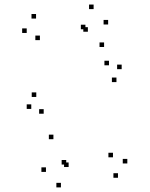

<svg xmlns="http://www.w3.org/2000/svg" viewBox="-20 -808 660 843"><path d="M491.3 -447.5V-467.5H471.3V-447.5ZM514.2 -504.3V-524.3H494.2V-504.3ZM458.5 -521.3V-541.3H438.5V-521.3ZM139.3 -382.3V-402.3H119.3V-382.3ZM117.3 -329.8V-349.8H97.3V-329.8ZM171.8 -308.7V-328.7H151.8V-308.7ZM498 -27.5V-47.5H478V-27.5ZM539 -90.3V-110.3H519V-90.3ZM476 -117.3V-137.3H456V-117.3ZM281.3 -74.7V-94.7H261.3V-74.7ZM270.7 -85.5V-105.5H250.7V-85.5ZM437 -601.7V-621.7H417V-601.7ZM454.8 -700.5V-720.5H434.8V-700.5ZM391 -768V-788H371V-768ZM138.3 -726.5V-746.5H118.3V-726.5ZM97.3 -663.3V-683.3H77.3V-663.3ZM155.2 -631.8V-651.8H135.2V-631.8ZM355 -679.5V-699.5H335V-679.5ZM365.8 -668.7V-688.7H345.8V-668.7ZM214.5 -196.8V-216.8H194.5V-196.8ZM181.8 -53.2V-73.2H161.8V-53.2ZM247.5 14.8V-5.2H227.5V14.8Z"/></svg>

Font: Monaspace Radon Dots Var
Style: Regular
Weight: 400
Designer: Riley Cran and the Lettermatic Team
Version: Version 1.100 (Monaspace Radon Dots)